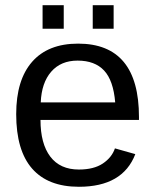

<svg xmlns="http://www.w3.org/2000/svg" viewBox="-20 -705 596 735"><path d="M135 -246Q135 -155 172.5 -105.5Q210 -56 282 -56Q339 -56 373.5 -79Q408 -102 420 -137L498 -115Q450 10 282 10Q164 10 103 -59.5Q42 -129 42 -268Q42 -399 103 -468.5Q164 -538 279 -538Q512 -538 512 -257V-246ZM421 -313Q414 -397 378.5 -435Q343 -473 277 -473Q213 -473 176 -430.5Q139 -388 136 -313ZM335 -595V-685H415V-595ZM143 -595V-685H224V-595Z"/></svg>

Font: Libra Sans
Style: Regular
Weight: 400
Foundry: Context Ltd
Version: Version 1.000; ttfautohint (v1.3)